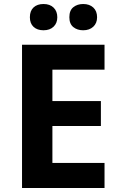

<svg xmlns="http://www.w3.org/2000/svg" viewBox="-20 -937 600 957"><path d="M501 0H89.8V-713.9H501V-589.8H241.2V-433.1H482.9V-309.1H241.2V-125H501ZM128.9 -851.1Q128.9 -882.8 147.2 -899.9Q165.5 -917 196.8 -917Q229 -917 247.3 -898.9Q265.6 -880.9 265.6 -851.1Q265.6 -821.8 247.1 -804Q228.5 -786.1 196.8 -786.1Q165.5 -786.1 147.2 -803.2Q128.9 -820.3 128.9 -851.1ZM325.7 -851.1Q325.7 -885.3 345.5 -901.1Q365.2 -917 394.5 -917Q426.3 -917 445.1 -899.4Q463.9 -881.8 463.9 -851.1Q463.9 -821.3 444.8 -803.7Q425.8 -786.1 394.5 -786.1Q365.2 -786.1 345.5 -802Q325.7 -817.9 325.7 -851.1Z"/></svg>

Font: Zoram GWebM
Style: Bold
Weight: 700
Foundry: Ascender Corporation
Version: Version 1.000